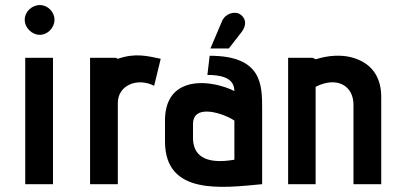

<svg xmlns="http://www.w3.org/2000/svg" viewBox="-20 -730 1598 761"><path d="M138 -592C169 -592 196 -620 196 -652C196 -683 169 -710 138 -710C106 -710 78 -683 78 -652C78 -620 106 -592 138 -592ZM190 0V-501H80V0Z M447 0V-322C447 -392 524 -424 591 -390L617 -497C564 -508 517 -521 447 -497L439 -501H337V0Z M1019 -298C1019 -394 1019 -509 811 -509L802 -433C852 -433 909 -424 909 -369C874 -388 774 -420 703 -385C662 -365 634 -324 634 -252V-169C634 45 860 15 1019 0ZM909 -97C788 -76 745 -118 745 -183V-238C745 -324 872 -278 909 -252ZM887 -538 936 -601C963 -635 951 -664 927 -676C911 -684 874 -679 860 -646L814 -538Z M1491 0V-346C1491 -422 1456 -468 1406 -491C1342 -521 1271 -508 1232 -495L1219 -501H1122V0H1231V-386C1316 -429 1381 -390 1381 -315V0Z"/></svg>

Font: Advent Pro
Style: Bold
Weight: 700
Designer: Andreas Kalpakidis
Foundry: Andreas Kalpakidis
Version: Version 2.002 2008